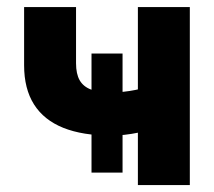

<svg xmlns="http://www.w3.org/2000/svg" viewBox="-20 -536 620 556"><path d="M49.8 -347.1V-515.6H200.2V-352.9Q200.2 -321.8 210.8 -303.4Q221.5 -285 243.6 -276.7Q265.6 -268.4 302 -268.4Q337.4 -268.4 373 -275.7Q408.6 -283 452.7 -298.2V-173.2Q425.4 -161.2 382.4 -152.3Q339.4 -143.4 302 -143.4Q219.5 -143.4 163.4 -165.8Q107.2 -188.3 78.5 -233.6Q49.8 -279 49.8 -347.1ZM379.3 -515.6H529.7V0H379.3ZM245 -381H334.9V-36.2H245Z"/></svg>

Font: Intratopia Thin
Style: Regular
Weight: 100
Designer: Rasmus Andersson
Foundry: rsms
Version: Version 3.000;Glyphs 3.2.3 (3260)